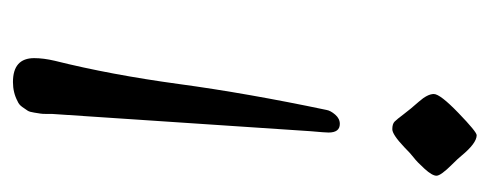

<svg xmlns="http://www.w3.org/2000/svg" viewBox="-244 -482 738 289"><g transform="rotate(90 124.5 -338.0)"><path d="M68 -21Q68 -35 72 -52Q93 -136 107 -239Q121 -342 146 -461Q147 -467 153 -474Q159 -481 167 -481Q180 -481 180 -464Q180 -459 178 -437L152 -48V-40Q152 -33 151.5 -30.5Q151 -28 150 -21Q149 -14 147 -11Q145 -8 141.5 -3Q138 2 133 4Q120 11 104 11Q68 11 68 -21ZM184 -687Q196 -687 215 -664Q219 -659 228 -650Q245 -633 245 -626.5Q245 -620 234.5 -608.5Q224 -597 218 -592.5Q212 -588 202 -578Q183 -560 175 -560Q167 -560 163.5 -563.5Q160 -567 152.5 -577Q145 -587 133.5 -600Q122 -613 122 -622.5Q122 -632 150.5 -659.5Q179 -687 184 -687Z"/></g></svg>

Font: Sorts Mill Goudy
Style: Italic
Weight: 400
Italic angle: -7.40001°
Version: Version 003.101